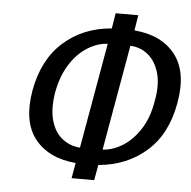

<svg xmlns="http://www.w3.org/2000/svg" viewBox="-53 -772 841 845"><g transform="rotate(5 368.0 -350.0)"><path d="M294 20 306 -48Q184 -59 124.5 -135.5Q65 -212 89 -350Q114 -488 200.5 -565Q287 -642 413 -652L424 -720H524L513 -652Q634 -642 694 -565Q754 -488 729 -350Q705 -212 618.5 -135.5Q532 -59 406 -48L394 20ZM319 -117 401 -583Q356 -581 312 -553.5Q268 -526 235.5 -475Q203 -424 189 -350Q177 -276 191.5 -225Q206 -174 240.5 -147Q275 -120 319 -117ZM419 -117Q465 -120 508 -147Q551 -174 584 -225Q617 -276 629 -350Q643 -424 628 -475Q613 -526 579.5 -553.5Q546 -581 501 -583Z"/></g></svg>

Font: Cuprum Medium
Style: Italic
Weight: 500
Italic angle: -10°
Version: Version 3.000